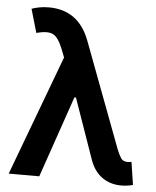

<svg xmlns="http://www.w3.org/2000/svg" viewBox="-53 -782 681 837"><g transform="rotate(5 287.5 -364.0)"><path d="M506.8 8.8Q460 8.3 425 -16.4Q390.1 -41 372.1 -89.8L278.8 -356H272L149.4 0H15.6L211.9 -525.4L197.8 -561.5Q178.2 -610.8 154.8 -622.8Q131.3 -634.8 82 -621.6L52.2 -724.6Q66.4 -730 85.4 -733.6Q104.5 -737.3 127 -737.3Q257.8 -737.3 306.6 -606.9L479.5 -147.5Q489.3 -122.6 498.5 -109.1Q507.8 -95.7 527.8 -95.7Q538.1 -96.2 544.4 -97.7L559.6 2Q535.6 8.8 506.8 8.8Z"/></g></svg>

Font: Inter Display Semi Bold
Style: Regular
Weight: 600
Designer: Rasmus Andersson
Foundry: rsms
Version: Version 4.000;git-37864ae